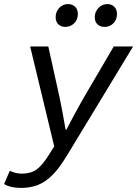

<svg xmlns="http://www.w3.org/2000/svg" viewBox="-65 -717 685 942"><path d="M36 205Q-13 205 -45 186L-17 121Q-5 127 10.5 131Q26 135 42 135Q86 135 114.5 114.5Q143 94 174 44L201 1L83 -489H172L229 -231Q232 -214 236 -195Q240 -176 243.5 -156Q247 -136 250.5 -116.5Q254 -97 257 -81H261Q269 -97 279.5 -116.5Q290 -136 300.5 -156Q311 -176 322 -195Q333 -214 342 -231L493 -489H588L266 42Q241 84 216.5 114.5Q192 145 165 165.5Q138 186 106.5 195.5Q75 205 36 205ZM255 -585Q235 -585 221.5 -597.5Q208 -610 208 -633Q208 -659 225.5 -678Q243 -697 269 -697Q290 -697 303.5 -684Q317 -671 317 -648Q317 -621 299 -603Q281 -585 255 -585ZM448 -585Q427 -585 413.5 -597.5Q400 -610 400 -633Q400 -659 418 -678Q436 -697 462 -697Q482 -697 495.5 -684Q509 -671 509 -648Q509 -621 491.5 -603Q474 -585 448 -585Z"/></svg>

Font: Source Code Pro Medium
Style: Italic
Weight: 500
Italic angle: -11°
Monospace: yes
Designer: Paul D. Hunt, Teo Tuominen
Foundry: Adobe Systems Incorporated
Version: Version 1.050;PS 1.000;hotconv 16.6.51;makeotf.lib2.5.65220